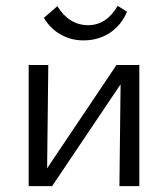

<svg xmlns="http://www.w3.org/2000/svg" viewBox="-20 -636 573 656"><path d="M392 -348 158 0H78V-414H145L141 -61L378 -414H456V0H388ZM176 -615Q216 -550 281 -550Q344 -550 382 -616L414 -596Q394 -549 355 -523.5Q316 -498 265 -498Q222 -498 186.5 -518.5Q151 -539 130 -575Z"/></svg>

Font: QiushuiShotai Bright
Style: Regular
Weight: 400
Designer: Christian Thalmann (Catharsis Fonts)
Version: Version 1.250;